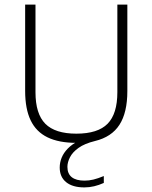

<svg xmlns="http://www.w3.org/2000/svg" viewBox="-20 -615 664 836"><path d="M491 -595H534.5V-219Q534.5 -125 500.2 -71.8Q466 -18.5 393.5 -1Q348.5 10 322.2 28.8Q296 47.5 284.8 69.5Q273.5 91.5 273.5 111.5Q273.5 141.5 292.5 156.5Q311.5 171.5 348 171.5Q367.5 171.5 387 166.8Q406.5 162 432 151.5V181.5Q411 191 390 196Q369 201 347.5 201Q296 201 268 178.2Q240 155.5 240 114.5Q240 92.5 248.5 71.5Q257 50.5 275.2 31.8Q293.5 13 323 -2L328 7H312.5Q236.5 7 187 -17Q137.5 -41 113.5 -91Q89.5 -141 89.5 -219V-595H134.5V-213.5Q134.5 -119.5 177.2 -76.2Q220 -33 312.5 -33Q406 -33 448.5 -76.2Q491 -119.5 491 -213.5Z"/></svg>

Font: Encode Sans SC ExtraLight
Style: Regular
Weight: 250
Designer: Multiple Designers
Foundry: Impallari Type
Version: Version 3.002